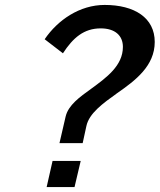

<svg xmlns="http://www.w3.org/2000/svg" viewBox="-20 -756 647 778"><path d="M246 -284 221 -176H315L330 -245C341 -297 397 -337 454 -378C529 -430 607 -489 607 -586C607 -684 525 -736 404 -736C303 -736 214 -675 161 -597L235 -540C276 -603 320 -641 388 -641C446 -641 478 -612 478 -566C478 -490 412 -442 349 -396C303 -363 257 -330 246 -284ZM282 2 307 -104H193L169 2Z"/></svg>

Font: Perun SemiBold Italic
Style: Regular
Weight: 400
Italic angle: -12°
Foundry: Copyright (c) Stefan Peev, Context Ltd, 2016
Version: Version 1.026